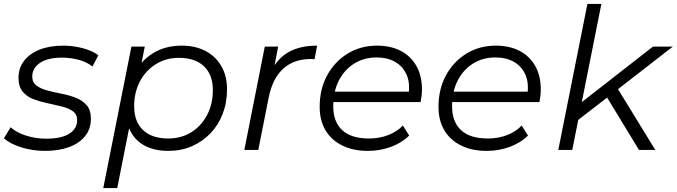

<svg xmlns="http://www.w3.org/2000/svg" viewBox="-29 -762 3440 976"><path d="M200 5Q136 5 79 -13Q22 -31 -9 -59L25 -115Q55 -88 104 -72.5Q153 -57 207 -57Q282 -57 322.5 -82Q363 -107 363 -151Q363 -181 341.5 -196.5Q320 -212 286 -220.5Q252 -229 214 -237Q176 -245 142 -257.5Q108 -270 86.5 -296Q65 -322 65 -366Q65 -416 93.5 -453Q122 -490 173 -510Q224 -530 293 -530Q343 -530 392 -517Q441 -504 471 -481L441 -424Q410 -448 369 -458.5Q328 -469 287 -469Q214 -469 174.5 -442.5Q135 -416 135 -373Q135 -343 156.5 -327Q178 -311 212 -302Q246 -293 284.5 -285.5Q323 -278 356.5 -265Q390 -252 411.5 -227.5Q433 -203 433 -159Q433 -107 404 -70.5Q375 -34 322.5 -14.5Q270 5 200 5Z M827 5Q759 5 710.5 -19.5Q662 -44 636.5 -90.5Q611 -137 610 -203Q610 -300 645 -373.5Q680 -447 744 -488.5Q808 -530 895 -530Q963 -530 1014.5 -503.5Q1066 -477 1095.5 -427Q1125 -377 1125 -308Q1125 -240 1103 -183Q1081 -126 1040.5 -84Q1000 -42 946 -18.5Q892 5 827 5ZM496 194 639 -525H707L677 -374L648 -269L637 -159L567 194ZM826 -58Q892 -58 943 -89.5Q994 -121 1023.5 -177Q1053 -233 1053 -304Q1053 -382 1008 -425Q963 -468 880 -468Q815 -468 763.5 -436Q712 -404 682.5 -348.5Q653 -293 653 -221Q653 -144 698 -101Q743 -58 826 -58Z M1213 0 1317 -525H1385L1355 -370L1347 -397Q1382 -466 1439.5 -498Q1497 -530 1583 -530L1570 -461Q1565 -461 1560.5 -461.5Q1556 -462 1550 -462Q1466 -462 1411.5 -413.5Q1357 -365 1337 -267L1284 0Z M1841 5Q1766 5 1710.5 -22.5Q1655 -50 1625.5 -100Q1596 -150 1596 -219Q1596 -309 1634 -379Q1672 -449 1738 -489.5Q1804 -530 1887 -530Q1957 -530 2008 -503.5Q2059 -477 2087.5 -427Q2116 -377 2116 -307Q2116 -291 2114 -274.5Q2112 -258 2109 -243H1648L1657 -296H2076L2047 -276Q2057 -339 2038 -382Q2019 -425 1979.5 -447.5Q1940 -470 1885 -470Q1821 -470 1771 -438.5Q1721 -407 1693 -351.5Q1665 -296 1665 -222Q1665 -143 1710.5 -100.5Q1756 -58 1847 -58Q1900 -58 1945 -75.5Q1990 -93 2019 -124L2051 -73Q2014 -36 1958.5 -15.5Q1903 5 1841 5Z M2445 5Q2370 5 2314.5 -22.5Q2259 -50 2229.5 -100Q2200 -150 2200 -219Q2200 -309 2238 -379Q2276 -449 2342 -489.5Q2408 -530 2491 -530Q2561 -530 2612 -503.5Q2663 -477 2691.5 -427Q2720 -377 2720 -307Q2720 -291 2718 -274.5Q2716 -258 2713 -243H2252L2261 -296H2680L2651 -276Q2661 -339 2642 -382Q2623 -425 2583.5 -447.5Q2544 -470 2489 -470Q2425 -470 2375 -438.5Q2325 -407 2297 -351.5Q2269 -296 2269 -222Q2269 -143 2314.5 -100.5Q2360 -58 2451 -58Q2504 -58 2549 -75.5Q2594 -93 2623 -124L2655 -73Q2618 -36 2562.5 -15.5Q2507 5 2445 5Z M2894 -140 2908 -227 3290 -525H3391L3104 -302L3065 -272ZM2809 0 2957 -742H3028L2880 0ZM3219 0 3053 -273 3102 -326 3302 0Z"/></svg>

Font: MOST Montserrat
Style: Italic
Weight: 400
Italic angle: -11.3°
Designer: Julieta Ulanovsky
Foundry: Julieta Ulanovsky
Version: Version 8.000;March 11, 2024;FontCreator 15.0.0.2926 64-bit